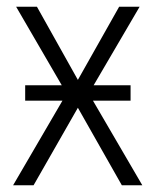

<svg xmlns="http://www.w3.org/2000/svg" viewBox="-20 -552 464 572"><path d="M164 -298 28 -532H90L212 -314L335 -532H396L259 -298H369V-252H257L404 0H343L212 -231L80 0H19L166 -252H55V-298Z"/></svg>

Font: Noto Sans UI NarrowLight
Style: Regular
Weight: 300
Width: 4
Designer: Monotype Design Team
Foundry: Monotype Imaging Inc.
Version: Version 1.001